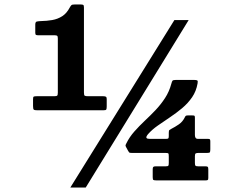

<svg xmlns="http://www.w3.org/2000/svg" viewBox="-20 -810 1040 860"><path d="M761 -720 295 30H364L825 -720ZM913 -51Q913 -60 910.8 -62.5Q908.5 -65 900 -65H868.5Q858 -65 855.5 -67.8Q853 -70.5 853 -80.5V-110.5Q853 -120.5 856.5 -122.8Q860 -125 869 -125H908Q918.5 -125 920.2 -128.2Q922 -131.5 922 -142V-176.5Q922 -183.5 920.2 -185.8Q918.5 -188 911 -188H867Q858.5 -188 855.8 -193Q853 -198 853 -205.5V-283.5Q853 -290.5 850.5 -291.8Q848 -293 841 -293H821Q814 -293 811.8 -290.8Q809.5 -288.5 807.5 -284Q798 -264.5 780.8 -252.8Q763.5 -241 748.5 -233.5Q741.5 -229.5 738.8 -227.5Q736 -225.5 736 -215V-201Q736 -193 734.2 -190.5Q732.5 -188 724.5 -188H651Q639.5 -188 636.8 -191.5Q634 -195 636.8 -200Q639.5 -205 643.5 -209.5Q661 -229.5 686.8 -247.5Q712.5 -265.5 741 -284.5Q769.5 -303.5 795.8 -325.5Q822 -347.5 840.5 -374.5Q859 -401.5 865 -436.5Q867 -447 863.8 -449.5Q860.5 -452 849 -452H768Q755 -452 752.5 -448.2Q750 -444.5 747.5 -435Q738 -399.5 719.2 -370.8Q700.5 -342 676.8 -317Q653 -292 628.2 -268.8Q603.5 -245.5 581.8 -221Q560 -196.5 546 -168Q543.5 -163.5 542.5 -160.5Q541.5 -157.5 544 -152.5L553.5 -135Q556.5 -129.5 558.5 -127.2Q560.5 -125 570.5 -125H720Q732 -125 734 -123Q736 -121 736 -109V-80.5Q736 -70.5 734 -67.8Q732 -65 722 -65H677Q669 -65 666.5 -62.2Q664 -59.5 664 -51.5V-16.5Q664 -6 667 -4Q670 -2 681 -2H900.5Q908 -2 910.5 -3.8Q913 -5.5 913 -13ZM128 -335.5Q128 -322 131.2 -319Q134.5 -316 147.5 -316H442.5Q453.5 -316 455.8 -319.2Q458 -322.5 458 -333.5V-367Q458 -375 453.8 -377Q449.5 -379 442 -379H375.5Q363 -379 359.5 -381.2Q356 -383.5 356 -396V-776Q356 -785.5 353.2 -787.8Q350.5 -790 340.5 -790H315Q303 -790 299.8 -786.8Q296.5 -783.5 292.5 -776.5Q279 -750.5 258.8 -737.5Q238.5 -724.5 214 -720.2Q189.5 -716 162 -715.5Q151.5 -715 144.8 -713.5Q138 -712 138 -699.5V-663.5Q138 -655.5 141.2 -653.8Q144.5 -652 151.5 -652H225Q233.5 -652 236.2 -649.5Q239 -647 239 -638V-395Q239 -384.5 236.2 -381.8Q233.5 -379 222.5 -379H144Q134 -379 131 -377.2Q128 -375.5 128 -366Z"/></svg>

Font: Besley Black
Style: Regular
Weight: 900
Designer: Owen Earl
Foundry: indestructible type*
Version: Version 2.001